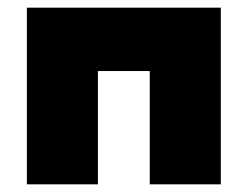

<svg xmlns="http://www.w3.org/2000/svg" viewBox="-20 -480 645 500"><path d="M555 -460H50V0H235V-295H370V0H555Z"/></svg>

Font: Jost Black
Style: Regular
Weight: 900
Version: Version 3.710